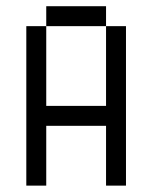

<svg xmlns="http://www.w3.org/2000/svg" viewBox="-20 -582 478 602"><path d="M62.5 -500H125V-250H312.5V-500H375V0H312.5V-187.5H125V0H62.5ZM125 -562.5H312.5V-500H125Z"/></svg>

Font: Pixel Operator
Style: Regular
Weight: 400
Designer: Jayvee Enaguas (HarvettFox96)
Version: 2016.04.25